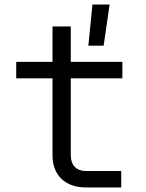

<svg xmlns="http://www.w3.org/2000/svg" viewBox="-20 -821 640 841"><path d="M367 -621H434L460 -801H385ZM355 0H511V-72H355C315 -72 290 -98 290 -140V-478H516V-550H290V-705H210V-550H51V-478H210V-140C210 -54 266 0 355 0Z"/></svg>

Font: JetBrains Mono Light
Style: Regular
Weight: 336
Monospace: yes
Designer: Philipp Nurullin, Konstantin Bulenkov
Foundry: JetBrains
Version: Version 2.305